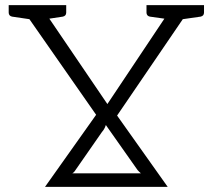

<svg xmlns="http://www.w3.org/2000/svg" viewBox="-20 -731 832 751"><path d="M778 -682Q778 -669 765 -666L695 -656L438 -279L636 0H156L356 -282L95 -656L27 -666Q14 -669 14 -682V-711H239V-682Q239 -669 226 -666L173 -658L400 -324L623 -658L566 -666Q553 -669 553 -682V-711H778ZM394 -242Q389 -226 379 -215L274 -64Q271 -58 263 -53H531Q524 -59 518 -66Z"/></svg>

Font: Aleo Light
Style: Regular
Weight: 300
Designer: Alessio Laiso
Foundry: Alessio Laiso
Version: Version 2.000